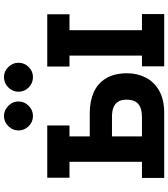

<svg xmlns="http://www.w3.org/2000/svg" viewBox="40 -887 847 967"><g transform="rotate(-90 463.5 -403.5)"><path d="M51 0V-112H132V-477H52V-589H315V-477H260V-375H377Q436 -375 481 -355.5Q526 -336 552 -294Q578 -252 578 -186Q578 -136 556.5 -93.5Q535 -51 490.5 -25.5Q446 0 377 0ZM260 -112H354Q376 -112 393 -116Q410 -120 421.5 -129Q433 -138 439 -153Q445 -168 445 -190Q445 -215 435.5 -231Q426 -247 407 -255Q388 -263 360 -263H260ZM613 0V-112H667V-477H612V-589H875V-477H795V-112H876V0ZM559 -807Q588 -807 609.5 -785Q631 -763 631 -734Q631 -704 609.5 -682.5Q588 -661 559 -661Q528 -661 506.5 -682.5Q485 -704 485 -734Q485 -763 506.5 -785Q528 -807 559 -807ZM363 -807Q392 -807 414 -785Q436 -763 436 -734Q436 -704 414 -682.5Q392 -661 363 -661Q333 -661 311.5 -682.5Q290 -704 290 -734Q290 -763 311.5 -785Q333 -807 363 -807Z"/></g></svg>

Font: Podkova ExtraBold
Style: Regular
Weight: 800
Designer: Ilya Yudin
Foundry: Cyreal (www.cyreal.org)
Version: Version 2.103